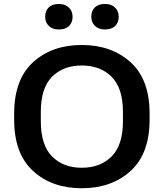

<svg xmlns="http://www.w3.org/2000/svg" viewBox="-20 -958 846 992"><path d="M53.2 -339.4Q53.2 -163.6 150.9 -74.5Q248.5 14.6 402.3 14.6Q556.2 14.6 654.5 -74.5Q752.9 -163.6 752.9 -339.4V-371.6Q752.9 -547.4 654.5 -636.5Q556.2 -725.6 402.3 -725.6Q248.5 -725.6 150.9 -636.5Q53.2 -547.4 53.2 -371.6ZM190.9 -331.5V-379.9Q190.9 -502.4 248.5 -561Q306.2 -619.6 402.3 -619.6Q498.5 -619.6 556.9 -561Q615.2 -502.4 615.2 -379.9V-331.5Q615.2 -208.5 556.9 -149.9Q498.5 -91.3 402.3 -91.3Q306.6 -91.3 248.8 -149.9Q190.9 -208.5 190.9 -331.5ZM213.4 -871.1Q213.4 -842.8 232.2 -824.2Q251 -805.7 284.2 -805.7Q318.4 -805.7 336.7 -823.7Q355 -841.8 355 -871.1Q355 -900.4 335.9 -918.9Q316.9 -937.5 284.2 -937.5Q250 -937.5 231.7 -919.7Q213.4 -901.9 213.4 -871.1ZM451.7 -871.1Q451.7 -842.8 470.5 -824.2Q489.3 -805.7 522.5 -805.7Q556.6 -805.7 575 -823.7Q593.3 -841.8 593.3 -871.1Q593.3 -900.4 574.5 -918.9Q555.7 -937.5 522.5 -937.5Q488.3 -937.5 470 -919.7Q451.7 -901.9 451.7 -871.1Z"/></svg>

Font: Roboto Flex
Style: wght 600 wdth 140 opsz 13.0 GRAD 0.00 slnt 0.00 XTRA 468 XOPQ 96 YOPQ 79 YTLC 514 YTUC 712 YTAS 750 YTDE -203.00 YTFI 738
Weight: 600
Width: 8
Designer: Berlow after Robertson
Foundry: Google
Version: Version 3.100